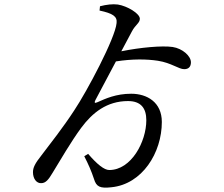

<svg xmlns="http://www.w3.org/2000/svg" viewBox="-20 -817 1040 891"><path d="M442 -768C503 -755 525 -741 521 -710C515 -640 383 -392 324 -304C274 -227 211 -147 173 -97C142 -58 133 -39 133 -18C133 13 150 34 171 33C192 33 205 17 224 -15C257 -69 311 -162 357 -224C409 -294 476 -348 574 -348C634 -348 659 -315 659 -259C659 -159 589 -28 487 -28C464 -28 431 -54 389 -103L371 -92C391 -53 404 -23 416 13C427 50 444 58 497 52C640 38 731 -108 731 -251C731 -343 662 -382 589 -382C518 -382 469 -359 433 -343C418 -336 417 -341 423 -353L518 -532C595 -544 660 -543 713 -535C776 -525 809 -496 835 -496C855 -496 866 -507 866 -528C866 -557 827 -592 781 -599C732 -606 632 -597 543 -579L592 -671C608 -702 629 -710 629 -730C629 -754 571 -789 527 -796C503 -799 475 -796 444 -788Z"/></svg>

Font: Noto Serif CJK SC Medium
Style: Regular
Weight: 500
Designer: Ryoko NISHIZUKA 西塚涼子 (kana & ideographs); Frank Grießhammer (Latin, Greek & Cyrillic); Wenlong ZHANG 张文龙 (bopomofo); San
Foundry: Adobe
Version: Version 2.001;hotconv 1.1.0;makeotfexe 2.6.0